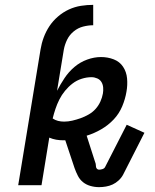

<svg xmlns="http://www.w3.org/2000/svg" viewBox="-20 -763 640 791"><path d="M147 -559Q151 -584 160 -608.5Q169 -633 183.5 -655Q198 -677 219 -695Q240 -713 264 -724Q288 -735 313.5 -739Q339 -743 364 -743V-659Q344 -659 322.5 -653.5Q301 -648 283.5 -633.5Q266 -619 256.5 -599.5Q247 -580 243 -559ZM388 8Q370 8 352.5 3Q335 -2 322 -12.5Q309 -23 301 -38.5Q293 -54 287 -71L249 -185H241Q226 -185 211.5 -187.5Q197 -190 183 -196L151 0H55L147 -559H243L215 -389Q229 -416 246 -441.5Q263 -467 286.5 -487Q310 -507 339 -517.5Q368 -528 396 -528Q424 -528 448.5 -518.5Q473 -509 487 -488Q501 -467 503.5 -440Q506 -413 501 -385Q496 -355 483.5 -325Q471 -295 448.5 -271Q426 -247 396.5 -230Q367 -213 337 -204L372 -95Q374 -91 374.5 -86Q375 -81 375.5 -76Q376 -71 379.5 -67.5Q383 -64 388 -64Q395 -64 402.5 -66.5Q410 -69 413 -75L502 -249L575 -216L487 -43Q480 -30 468.5 -19.5Q457 -9 444 -3Q431 3 416.5 5.5Q402 8 388 8ZM244 -262Q261 -262 278 -266Q295 -270 312 -276Q329 -282 345.5 -291.5Q362 -301 374 -314.5Q386 -328 393.5 -344.5Q401 -361 404 -378Q406 -390 405 -402.5Q404 -415 398 -425Q392 -435 380.5 -440Q369 -445 357 -445Q337 -445 316.5 -438.5Q296 -432 279 -419Q262 -406 248 -389Q234 -372 224.5 -353Q215 -334 208.5 -314.5Q202 -295 197 -275Q207 -268 219 -265Q231 -262 244 -262Z"/></svg>

Font: Iosevka HT Medium Extended
Style: Italic
Weight: 500
Width: 7
Italic angle: -9°
Monospace: yes
Designer: Belleve Invis
Foundry: Belleve Invis
Version: Version 32.3.0; ttfautohint (v1.8.4)